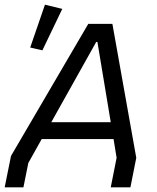

<svg xmlns="http://www.w3.org/2000/svg" viewBox="-29 -800 672 820"><path d="M237 -762 163 -780 100 -597 152 -585ZM-9 0H71L92 -104L149 -206H456L469 -126L444 0H528L553 -126L451 -698H348L18 -134ZM190 -278 382 -621H387L444 -278Z"/></svg>

Font: Braiins Sans
Style: Italic
Weight: 400
Italic angle: -11.31°
Designer: Mike Abbink, Paul van der Laan, Pieter van Rosmalen, Jiri Chlebus, Lubos Buracinsky
Foundry: Bold Monday, Sudetype
Version: Version 1.000;hotconv 1.0.109;makeotfexe 2.5.65596